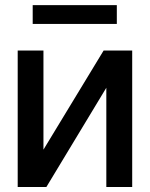

<svg xmlns="http://www.w3.org/2000/svg" viewBox="-20 -748 600 768"><path d="M153.8 -149.4 394.5 -545.9H508.8V0H405.3V-397L165.5 0H50.8V-545.9H153.8ZM447.3 -727.5V-652.3H110.8V-727.5Z"/></svg>

Font: Inter Tight Medium
Style: Regular
Weight: 500
Designer: Rasmus Andersson
Foundry: rsms
Version: Version 3.004; ttfautohint (v1.8.4.7-5d5b)